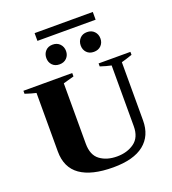

<svg xmlns="http://www.w3.org/2000/svg" viewBox="-182 -1182 1186 1327"><g transform="rotate(-20 411.5 -519.0)"><path d="M227 -1048H655V-991H227ZM244 -858Q244 -889 263.5 -910Q283 -931 316 -931Q349 -931 369 -910Q389 -889 389 -858Q389 -827 369 -806.5Q349 -786 316 -786Q283 -786 263.5 -806.5Q244 -827 244 -858ZM497 -858Q497 -889 516.5 -910Q536 -931 569 -931Q602 -931 622 -910Q642 -889 642 -858Q642 -827 622 -806.5Q602 -786 569 -786Q536 -786 516.5 -806.5Q497 -827 497 -858ZM98 -225V-655Q66 -662 18 -678V-700H377V-675L298 -653V-209Q298 -125 347.5 -88.5Q397 -52 472 -52Q547 -52 599 -89.5Q651 -127 651 -209V-656Q616 -663 571 -678V-700H805V-678Q750 -659 725 -653V-225Q725 -112 648.5 -51Q572 10 422 10Q263 10 180.5 -48Q98 -106 98 -225Z"/></g></svg>

Font: Trirong Black
Style: Regular
Weight: 900
Designer: Katatrad Team
Foundry: CadsonDemak
Version: Version 1.001